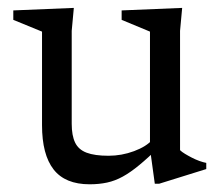

<svg xmlns="http://www.w3.org/2000/svg" viewBox="-20 -468 576 498"><path d="M166 -147Q166 -116.5 174.8 -98.2Q183.5 -80 204.5 -72Q225.5 -64 261.5 -64Q295.5 -64 327.8 -76Q360 -88 375.5 -106L392.5 -86.5Q364 -58.5 341.2 -39.8Q318.5 -21 298.5 -10Q278.5 1 257.8 5.5Q237 10 212.5 10Q149 10 119 -28.5Q89 -67 89 -143.5V-386L14.5 -416.5V-441L171.5 -447.5L166 -388ZM381.5 8.5 369 -82.5V-386L295.5 -416.5V-441L452.5 -447.5L447 -388V-78.5Q451.5 -74 459.8 -69Q468 -64 477.8 -59Q487.5 -54 497.2 -50.5Q507 -47 515 -45.5V-29.5L393 8.5Z"/></svg>

Font: Newsreader 16pt 16pt
Style: Regular
Weight: 400
Version: Version 1.003